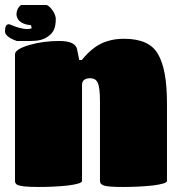

<svg xmlns="http://www.w3.org/2000/svg" viewBox="-20 -744 728 768"><path d="M647.9 -332V-20Q647.9 -9.3 590.8 -2Q533.7 3.9 473.1 3.9Q415.5 3.9 397.7 -1.2Q379.9 -6.3 379.9 -20V-336.9Q379.9 -394.5 371.1 -412.1Q364.3 -429.7 342.8 -431.2Q308.1 -431.2 308.1 -404.8V-20Q308.1 -9.3 252 -2Q196.3 3.9 136.2 3.9Q96.7 3.9 75.7 1.5Q54.7 -1 47.4 -5.9Q40 -10.7 40 -20V-526.9Q40 -546.9 97.2 -564Q153.3 -580.1 216.8 -580.1Q280.8 -580.1 288.1 -547.9L296.9 -503.9H307.1Q356.9 -565.4 412.1 -580.1Q440.4 -588.9 476.1 -588.9Q577.6 -588.9 611.8 -527.8Q647.9 -467.3 647.9 -332ZM53.2 -665Q45.9 -676.8 45.9 -688Q46.9 -710.9 64 -724.1H166Q174.3 -722.2 187 -706.8Q199.7 -691.4 203.1 -671.9Q203.6 -639.6 194.6 -622.8Q185.5 -606 168.9 -596.2Q146.5 -580.1 104 -580.1H46.9Q0 -597.2 0 -618.2Q0 -647 15.1 -647Q17.6 -647.5 28.6 -642.6Q39.6 -637.7 56.6 -632.8Q73.7 -627.9 89.8 -627.9Q99.6 -627.9 106.9 -630.9L104 -643.1Q69.3 -646 53.2 -665Z"/></svg>

Font: GGS TheRock Black
Style: Regular
Weight: 900
Designer: Rodrigo Fuenzalida (2012); Goodgame Studios (2014)
Foundry: Rodrigo Fuenzalida,2012;  GGS,2014
Version: Version 1.002 | FøM Mod